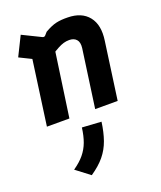

<svg xmlns="http://www.w3.org/2000/svg" viewBox="-154 -616 873 1043"><g transform="rotate(-20 282.5 -94.0)"><path d="M55 0 117 -448 173 -340 37 -407 92 -518 198 -466Q208 -461 215 -468L230 -485Q268 -507 296.5 -513.5Q325 -520 364 -519Q444 -518 483.5 -468.5Q523 -419 510 -331L464 0H334L381 -336Q385 -369 370.5 -385Q356 -401 329 -401Q312 -401 296.5 -396.5Q281 -392 262.5 -382Q244 -372 219 -356L241 -392L185 0ZM194 331 114 270Q153 243 176.5 214.5Q200 186 213 151Q226 116 232 69L343 76Q335 135 319 180Q303 225 273.5 261Q244 297 194 331Z"/></g></svg>

Font: Finlandica SemiBold
Style: Italic
Weight: 600
Italic angle: -8°
Designer: Niklas Ekholm, Juho Hiilivirta, Jaakko Suomalainen
Foundry: Helsinki Type Studio
Version: Version 1.063